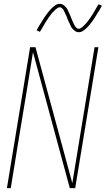

<svg xmlns="http://www.w3.org/2000/svg" viewBox="-20 -981 551 1001"><path d="M16 0 137 -735H165L357 -26Q374 -130 391 -233.5Q408 -337 425 -441L473 -735H493L372 0H344L152 -709Q135 -605 118.5 -501.5Q102 -398 84 -294L36 0ZM390 -813Q384 -813 378 -815.5Q372 -818 367.5 -822Q363 -826 358.5 -830.5Q354 -835 351.5 -840Q349 -845 346.5 -850.5Q344 -856 341.5 -861.5Q339 -867 336 -872.5Q333 -878 331 -884.5Q329 -891 326.5 -897Q324 -903 321 -908.5Q318 -914 316.5 -918.5Q315 -923 311 -929Q307 -935 302.5 -939Q298 -943 292 -943Q287 -943 285 -942Q283 -941 279 -938.5Q275 -936 270.5 -932Q266 -928 260 -922Q254 -916 252 -913.5Q250 -911 247.5 -908Q245 -905 242.5 -901.5Q240 -898 237.5 -894.5Q235 -891 232 -887Q229 -883 226.5 -878.5Q224 -874 220.5 -869.5Q217 -865 214.5 -860Q212 -855 208.5 -849.5Q205 -844 202 -838.5Q199 -833 195.5 -827Q192 -821 188 -815L171 -823Q177 -835 183 -845Q189 -855 195 -864Q201 -873 205.5 -881Q210 -889 215.5 -896.5Q221 -904 225.5 -910Q230 -916 234.5 -921.5Q239 -927 246.5 -935Q254 -943 262 -949Q270 -955 276.5 -958Q283 -961 292 -961Q298 -961 304 -958.5Q310 -956 314.5 -952Q319 -948 323.5 -943.5Q328 -939 330.5 -934Q333 -929 335.5 -923.5Q338 -918 340.5 -912.5Q343 -907 345.5 -901.5Q348 -896 350.5 -889.5Q353 -883 355.5 -877Q358 -871 360.5 -865.5Q363 -860 365 -855.5Q367 -851 371 -845Q375 -839 379.5 -835Q384 -831 390 -831Q395 -831 397 -832Q399 -833 403 -835.5Q407 -838 411.5 -842Q416 -846 422 -852Q428 -858 430 -860.5Q432 -863 434.5 -866Q437 -869 439.5 -872.5Q442 -876 444.5 -879.5Q447 -883 450 -887Q453 -891 455.5 -895.5Q458 -900 461.5 -904.5Q465 -909 467.5 -914Q470 -919 473.5 -924.5Q477 -930 480 -935.5Q483 -941 486.5 -947Q490 -953 494 -959L511 -951Q505 -939 499 -929Q493 -919 487 -910Q481 -901 476.5 -893Q472 -885 466.5 -877.5Q461 -870 456.5 -864Q452 -858 447.5 -852.5Q443 -847 435.5 -839Q428 -831 420 -825Q412 -819 405.5 -816Q399 -813 390 -813Z"/></svg>

Font: Iosevka Term Curly Thin
Style: Italic
Weight: 100
Italic angle: -9°
Designer: Belleve Invis
Foundry: Belleve Invis
Version: Version 32.3.0